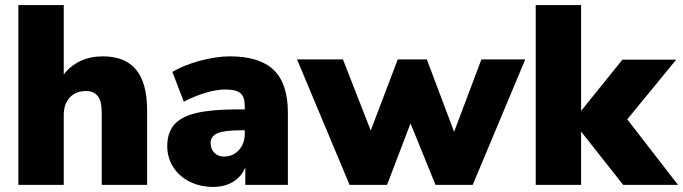

<svg xmlns="http://www.w3.org/2000/svg" viewBox="-20 -725 2679 753"><path d="M557 -292V0H379V-284Q379 -328 363.5 -348Q348 -368 317 -368Q277 -368 253.5 -342.5Q230 -317 230 -274V0H52V-705H230V-433Q257 -468 296 -486Q335 -504 383 -504Q471 -504 514 -451.5Q557 -399 557 -292Z M1109 -284V0H942V-69Q928 -33 895 -12.5Q862 8 816 8Q765 8 724 -12.5Q683 -33 659.5 -69.5Q636 -106 636 -152Q636 -205 663.5 -236.5Q691 -268 751 -282Q811 -296 913 -296H940V-308Q940 -345 923 -359.5Q906 -374 863 -374Q829 -374 784.5 -360.5Q740 -347 701 -326L656 -443Q699 -469 763.5 -486.5Q828 -504 882 -504Q998 -504 1053.5 -450.5Q1109 -397 1109 -284ZM940 -202V-214H924Q860 -214 833 -202.5Q806 -191 806 -164Q806 -141 820.5 -126Q835 -111 858 -111Q894 -111 917 -136.5Q940 -162 940 -202Z M1868 -492H2040L1834 0H1688L1590 -241L1498 0H1351L1145 -492H1325L1434 -213L1540 -492H1654L1761 -208Z M2639 0H2424L2259 -209V0H2081V-705H2259V-290L2421 -491H2632L2440 -257Z"/></svg>

Font: wassup Sans
Style: Black
Weight: 900
Version: Version 2.001